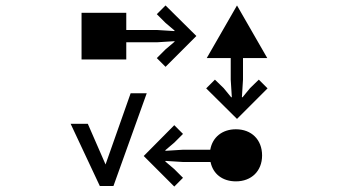

<svg xmlns="http://www.w3.org/2000/svg" viewBox="-20 -650 1240 704"><path d="M346 32H396L518 -308H459L367 -47L302 -196H239ZM619 34 651 2 619 -30 586 -58 587 -60 651 -56H752C761 -12 796 15 845 15C902 15 941 -23 941 -80C941 -138 902 -176 845 -176C795 -176 759 -147 751 -101H651L587 -97L586 -99L619 -127L651 -159L619 -191L507 -78ZM443 -495H556L620 -499V-497L587 -469L555 -437L587 -405L700 -518L587 -630L555 -598L587 -566L620 -538V-536L556 -540H443V-603H279V-432H443ZM961 -326 929 -358 897 -327 869 -293 867 -294 871 -358V-437H960L849 -630L738 -437H826V-358L830 -294L828 -293L800 -327L768 -358L736 -326L849 -214Z"/></svg>

Font: CryptoKit 1.4
Style: Regular
Weight: 400
Monospace: yes
Designer: Oceane Juvin
Foundry: http://www.head-geneve.ch
Version: Version 1.000